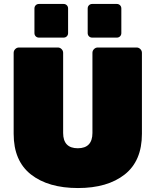

<svg xmlns="http://www.w3.org/2000/svg" viewBox="-20 -940 786 970"><path d="M697 -673V-264Q697 -127 610 -58.5Q523 10 374 10Q224 10 136.5 -58.5Q49 -127 49 -264V-673Q49 -684 57 -692Q65 -700 76 -700H272Q283 -700 291 -692Q299 -684 299 -673V-268Q299 -230 317.5 -210.5Q336 -191 373 -191Q410 -191 428.5 -210.5Q447 -230 447 -268V-673Q447 -684 455 -692Q463 -700 474 -700H670Q681 -700 689 -692Q697 -684 697 -673ZM324 -897V-773Q324 -763 317.5 -756.5Q311 -750 301 -750H177Q167 -750 160.5 -756.5Q154 -763 154 -773V-897Q154 -907 160.5 -913.5Q167 -920 177 -920H301Q311 -920 317.5 -913.5Q324 -907 324 -897ZM593 -897V-773Q593 -763 586.5 -756.5Q580 -750 570 -750H446Q436 -750 429.5 -756.5Q423 -763 423 -773V-897Q423 -907 429.5 -913.5Q436 -920 446 -920H570Q580 -920 586.5 -913.5Q593 -907 593 -897Z"/></svg>

Font: Rubik
Style: Regular
Weight: 900
Designer: Hubert & Fischer
Foundry: Hubert & Fischer
Version: Version 1.100